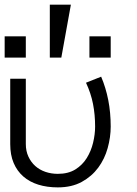

<svg xmlns="http://www.w3.org/2000/svg" viewBox="-20 -793 586 824"><path d="M228 11.2Q182.1 11.2 144.5 -0.5Q106.9 -12.2 80.1 -35.6Q53.2 -59.1 38.6 -93.5Q23.9 -127.9 23.9 -174.8V-455.1H90.8V-174.8Q90.8 -145 101.8 -121.1Q112.8 -97.2 131.3 -80.6Q149.9 -64 175 -55.4Q200.2 -46.9 228 -46.9Q272.9 -46.9 303.5 -65.9Q334 -85 352.5 -115Q371.1 -145 379.6 -180.9Q388.2 -216.8 388.2 -250Q388.2 -300.8 379.2 -346.9Q370.1 -393.1 349.1 -438L414.1 -463.9Q434.1 -417 444.6 -363.5Q455.1 -310.1 455.1 -250Q455.1 -204.1 442.1 -157.5Q429.2 -110.8 401.6 -73.5Q374 -36.1 331.1 -12.5Q288.1 11.2 228 11.2ZM284.2 -772.9 243.2 -545.9H193.8V-772.9ZM455.1 -545.9H363.8V-637.2H455.1ZM90.8 -545.9H0V-637.2H90.8Z"/></svg>

Font: Anonymous Pro
Style: Regular
Weight: 400
Monospace: yes
Designer: Mark Simonson
Version: Version 1.002